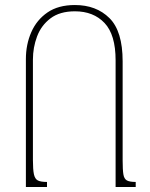

<svg xmlns="http://www.w3.org/2000/svg" viewBox="-20 -744 595 764"><path d="M167 0H83V-509Q83 -567 104.5 -616Q126 -665 169 -694.5Q212 -724 278 -724Q363 -724 415.5 -672Q468 -620 468 -500V-106Q468 -68 471 -50Q474 -32 485 -26Q496 -20 520 -20V0H440V-504Q440 -606 396 -652.5Q352 -699 278 -699Q218 -699 181 -671Q144 -643 127.5 -599Q111 -555 111 -507V-107Q111 -69 115 -50.5Q119 -32 130.5 -26Q142 -20 167 -20Z"/></svg>

Font: Noto Serif Armenian Condensed Thin
Style: Regular
Weight: 100
Width: 3
Designer: Monotype Design Team
Foundry: Monotype Imaging Inc.
Version: Version 2.008; ttfautohint (v1.8.4.7-5d5b)